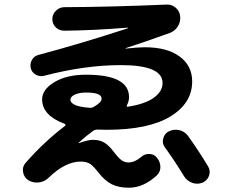

<svg xmlns="http://www.w3.org/2000/svg" viewBox="-20 -792 1040 861"><path d="M366.2 -377Q335 -377 315.4 -367.7Q295.9 -358.4 295.9 -345.7Q295.9 -314.5 382.8 -308.6Q392.6 -307.6 403.3 -314.5Q436.5 -334 435.5 -349.6Q436.5 -377 366.2 -377ZM107.4 16.6Q87.9 3.9 83.5 -20Q79.1 -43.9 94.7 -61.5Q176.8 -155.3 270.5 -226.6Q278.3 -232.4 268.6 -237.3Q168.9 -274.4 168.9 -346.7Q168.9 -390.6 224.1 -423.8Q279.3 -457 366.2 -457Q559.6 -457 558.6 -355.5Q558.6 -338.9 549.8 -321.3Q547.9 -318.4 549.3 -314.9Q550.8 -311.5 553.7 -313.5Q629.9 -325.2 669.4 -353.5Q709 -381.8 709 -419.9Q709 -500 522.5 -500Q360.4 -500 177.7 -452.1Q158.2 -447.3 140.6 -457Q123 -466.8 118.2 -485.8Q113.3 -504.9 123 -522.9Q132.8 -541 153.3 -545.9Q353.5 -599.6 552.7 -665Q553.7 -665 553.7 -667Q553.7 -668 552.7 -668Q393.6 -655.3 268.6 -654.3Q245.1 -654.3 230 -669.4Q214.8 -684.6 214.8 -706.5Q214.8 -728.5 231 -744.1Q247.1 -759.8 268.6 -759.8Q477.5 -760.7 727.5 -771.5Q751 -772.5 768.6 -756.8Q786.1 -741.2 788.1 -717.8Q790 -693.4 777.3 -673.3Q764.6 -653.3 742.2 -644.5Q614.3 -598.6 543.9 -576.2Q543 -576.2 543 -575.2Q543 -574.2 544.9 -574.2Q600.6 -580.1 628.9 -580.1Q729.5 -580.1 785.6 -538.6Q841.8 -497.1 841.8 -426.8Q841.8 -329.1 743.7 -269.5Q645.5 -210 459 -210Q429.7 -210 417 -210.9Q406.2 -210.9 397.5 -205.1Q370.1 -185.5 333 -152.3Q332 -151.4 332 -150.4H334Q376 -165 396.5 -165Q425.8 -165 446.3 -153.3Q466.8 -141.6 489.3 -112.3Q511.7 -83 525.4 -73.2Q539.1 -63.5 555.7 -63.5Q584 -63.5 611.3 -86.9Q627 -101.6 648.4 -101.6Q669.9 -101.6 682.6 -85.9Q698.2 -68.4 699.2 -44.9Q700.2 -21.5 682.6 -4.9Q623 49.8 558.6 49.8Q511.7 49.8 481 34.2Q450.2 18.6 421.9 -17.6Q399.4 -46.9 383.8 -57.1Q368.2 -67.4 341.8 -67.4Q272.5 -67.4 198.2 4.9Q180.7 22.5 155.3 25.9Q129.9 29.3 107.4 16.6ZM737.3 -203.1Q759.8 -213.9 783.7 -208.5Q807.6 -203.1 823.2 -182.6Q874 -111.3 913.1 -45.9Q924.8 -26.4 917.5 -4.4Q910.2 17.6 887.7 27.3Q864.3 36.1 841.8 27.8Q819.3 19.5 805.7 -1Q765.6 -67.4 719.7 -130.9Q706.1 -148.4 711.9 -170.9Q717.8 -193.4 737.3 -203.1Z"/></svg>

Font: Rounded-X Mgen+ 2m bold
Style: Bold
Weight: 700
Designer: [Source Han Sans]
Ryoko NISHIZUKA  (kana & ideographs); Paul D. Hunt (Latin, Greek & Cyrillic); Wenlong ZHANG  (bopomofo
Version: Version 1.059.20150602